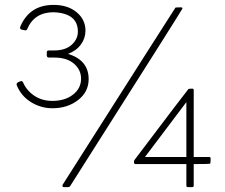

<svg xmlns="http://www.w3.org/2000/svg" viewBox="-20 -764 920 784"><path d="M194 -322Q147 -322 106.5 -347Q66 -372 48 -417V-420Q48 -425 53 -427.5Q58 -430 61.5 -431.5Q65 -433 67 -433Q71 -433 74 -428Q88 -395 119.5 -373.5Q151 -352 194 -352Q245 -352 278 -377.5Q311 -403 311 -443Q311 -479 282 -504Q253 -529 201 -529H179Q172 -529 171 -537V-550Q171 -558 179 -558H201Q247 -558 272.5 -581Q298 -604 298 -635Q298 -710 199 -714Q120 -714 91 -645Q89 -640 84 -640L68 -643Q62 -645 62 -651V-653Q99 -744 199 -744Q257 -744 293 -714Q329 -684 329 -639Q329 -608 310.5 -582.5Q292 -557 258 -544Q342 -518 342 -441Q342 -389 299 -355.5Q256 -322 194 -322ZM258 0H241Q235 0 235 -5L236 -10Q695 -732 696.5 -733Q698 -734 719 -734Q725 -734 725 -729Q725 -726 267 -5Q264 0 258 0ZM765 0H747Q741 0 741 -6V-94H533Q527 -94 527 -103Q527 -108 528.5 -109.5Q530 -111 530 -112Q747 -399 749.5 -400.5Q752 -402 765 -402Q771 -402 771 -396V-123H834Q840 -123 840 -117Q840 -98 838.5 -96Q837 -94 771 -94V-6Q771 0 765 0ZM741 -123V-347L572 -123Z"/></svg>

Font: YamahaIndonesia935. App Thin
Style: Regular
Weight: 100
Designer: Dalton Maag Ltd
Foundry: Dalton Maag Ltd
Version: Version 1.002